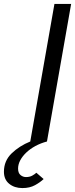

<svg xmlns="http://www.w3.org/2000/svg" viewBox="-62 -720 382 977"><path d="M52 237Q11.5 237 -15.2 215.2Q-42 193.5 -42 154Q-42 98.5 -2.8 60.5Q36.5 22.5 92 0L215 -700H300L177 0Q145 8.5 118.2 23Q91.5 37.5 71.8 56.2Q52 75 41 95.8Q30 116.5 30 138Q30 160.5 42.5 170.8Q55 181 70 181Q89 181 102 173.8Q115 166.5 123 159L160 191Q143 207.5 116.2 222.2Q89.5 237 52 237Z"/></svg>

Font: Overpass
Style: Italic
Weight: 400
Italic angle: -10°
Designer: Delve Withrington, Dave Bailey, Thomas Jockin
Foundry: Delve Fonts LLC
Version: Version 4.000